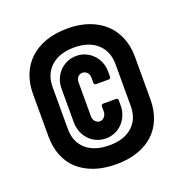

<svg xmlns="http://www.w3.org/2000/svg" viewBox="-128 -824 921 952"><g transform="rotate(-20 332.5 -348.0)"><path d="M327 -90Q404 -90 448 -129Q492 -168 492 -237V-457Q492 -526 448 -566Q404 -606 327 -606Q249 -606 204.5 -566Q160 -526 160 -457V-237Q160 -168 204.5 -129Q249 -90 327 -90ZM323 -128Q296 -128 273.5 -138Q251 -148 234.5 -165.5Q218 -183 208.5 -206.5Q199 -230 199 -257V-436Q199 -463 208.5 -486Q218 -509 234.5 -526Q251 -543 273.5 -553Q296 -563 323 -563Q349 -563 371 -553Q393 -543 409.5 -526Q426 -509 435.5 -486Q445 -463 445 -436V-410Q445 -398 434 -398H368Q357 -398 357 -410V-436Q357 -453 347 -463.5Q337 -474 323 -474Q307 -474 298 -463Q289 -452 289 -436V-257Q289 -240 299 -229Q309 -218 323 -218Q337 -218 347 -230Q357 -242 357 -257V-283Q357 -295 368 -295H434Q446 -295 446 -283V-257Q446 -230 436.5 -206.5Q427 -183 410.5 -165.5Q394 -148 371.5 -138Q349 -128 323 -128ZM327 10Q263 10 212.5 -7.5Q162 -25 127.5 -56.5Q93 -88 75 -133.5Q57 -179 57 -234V-460Q57 -514 75 -559.5Q93 -605 127.5 -637.5Q162 -670 212.5 -688Q263 -706 327 -706Q391 -706 440.5 -688Q490 -670 524.5 -637.5Q559 -605 577 -559.5Q595 -514 595 -460V-234Q595 -179 577 -133.5Q559 -88 525 -56.5Q491 -25 441 -7.5Q391 10 327 10Z"/></g></svg>

Font: AL Dynamic
Style: Bold
Weight: 700
Version: Version 1.000; ttfautohint (v1.8.2) -l 8 -r 50 -G 200 -x 14 